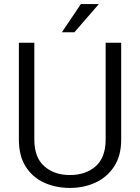

<svg xmlns="http://www.w3.org/2000/svg" viewBox="-20 -923 693 953"><path d="M504.4 -710.9H581.5V-230Q581.5 -149.9 546.6 -96.7Q511.7 -43.5 454.1 -16.8Q396.5 9.8 327.1 9.8Q255.9 9.8 198.2 -16.8Q140.6 -43.5 107.2 -96.7Q73.7 -149.9 73.7 -230V-710.9H150.4V-230Q150.4 -141.6 199.7 -97.9Q249 -54.2 327.1 -54.2Q405.8 -54.2 455.1 -97.9Q504.4 -141.6 504.4 -230ZM287.1 -762.7 381.3 -902.8H470.7L349.1 -762.7Z"/></svg>

Font: Vazirmatn UI FD Light
Style: Regular
Weight: 300
Designer: Saber Rastikerdar
Foundry: Saber Rastikerdar
Version: Version 33.003